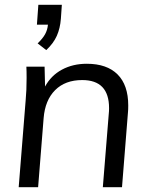

<svg xmlns="http://www.w3.org/2000/svg" viewBox="-20 -781 625 801"><path d="M238 -761 234 -703Q231 -663 217 -631.5Q203 -600 173 -572L137 -600Q158 -620 168 -638Q178 -656 180 -678H134L140 -761ZM515 -341Q515 -323 514 -314L489 0H409L434 -309Q435 -316 435 -330Q435 -447 323 -447Q252 -447 210 -405Q168 -363 162 -288L139 0H58L87 -362Q91 -403 91 -456Q91 -487 90 -503H166L168 -420Q193 -466 238.5 -490.5Q284 -515 342 -515Q426 -515 470.5 -470.5Q515 -426 515 -341Z"/></svg>

Font: Muli
Style: Italic
Weight: 400
Italic angle: -4.541°
Designer: Vernon Adams
Foundry: Vernon Adams
Version: Version 2.001